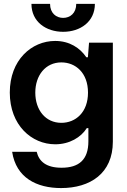

<svg xmlns="http://www.w3.org/2000/svg" viewBox="-20 -750 661 996"><path d="M296.9 225.6C447.3 225.6 565.4 149.9 565.4 -15.1V-528.8H441.9L436 -453.1H427.7C395.5 -501 340.8 -537.6 266.1 -537.6C143.6 -537.6 30.8 -438.5 30.8 -270C30.8 -100.6 144 -1.5 266.6 -1.5C340.3 -1.5 400.4 -37.6 430.2 -85.4H438.5V-17.1C438.5 78.6 389.6 120.1 299.3 120.1C218.3 120.1 182.1 86.4 170.4 37.6H43C63.5 172.4 170.4 225.6 296.9 225.6ZM143.1 -730C143.1 -636.7 219.2 -585 307.6 -585C396 -585 472.2 -636.7 472.2 -730H375.5C375.5 -681.6 343.8 -657.2 307.6 -657.2C271.5 -657.2 239.7 -681.6 239.7 -730ZM163.1 -269.5C163.1 -359.4 216.3 -426.3 298.3 -426.3C372.1 -426.3 436.5 -372.1 436.5 -269.5C436.5 -167 372.1 -112.8 298.3 -112.8C216.3 -112.8 163.1 -179.2 163.1 -269.5Z"/></svg>

Font: Faust Sans Bold
Style: Regular
Weight: 700
Designer: Andreas Faust
Version: Version 1.003;Glyphs 3.1.2 (3151)